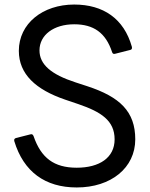

<svg xmlns="http://www.w3.org/2000/svg" viewBox="-20 -786 662 846"><path d="M318 40C470 40 576 -47 576 -172C576 -295 508 -359 365 -406L313 -423C205 -458 154 -502 154 -564C154 -632 217 -679 307 -679C392 -679 446 -642 474 -556C476 -550 480 -547 487 -549L554 -566C560 -567 563 -572 561 -580C526 -704 435 -766 307 -766C168 -766 63 -682 63 -562C63 -459 138 -391 267 -347L326 -327C425 -293 485 -255 485 -172C485 -91 418 -47 318 -47C218 -47 161 -90 128 -186C125 -194 120 -196 114 -194L51 -178C44 -176 41 -172 43 -164C84 -29 179 40 318 40Z"/></svg>

Font: LINE Seed JP App_OTF Regular
Style: Regular
Weight: 400
Designer: LY Corporation & Fontrix & Fontworks
Version: Version 1.002